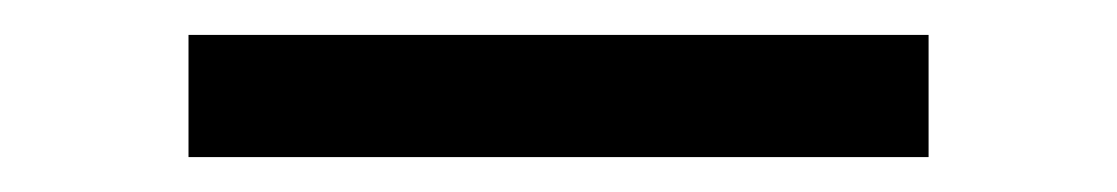

<svg xmlns="http://www.w3.org/2000/svg" viewBox="-20 -385 640 110"><path d="M512 -295H88V-365H512Z"/></svg>

Font: JetBrains Mono Semi Light
Style: Regular
Weight: 350
Monospace: yes
Designer: Philipp Nurullin, Konstantin Bulenkov
Foundry: JetBrains
Version: 2.002